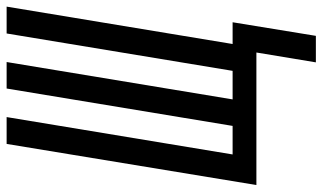

<svg xmlns="http://www.w3.org/2000/svg" viewBox="-220 -562 950 565"><g transform="rotate(-90 254.5 -280.0)"><path d="M353 175 382 0H-8L113 -735H192L82 -70H166L276 -735H354L244 -70H328L438 -735H517L407 -70H471L431 175Z"/></g></svg>

Font: Iosevka Curly
Style: Italic
Weight: 400
Italic angle: -9°
Monospace: yes
Designer: Belleve Invis
Foundry: Belleve Invis
Version: Version 22.1.2; ttfautohint (v1.8.4)